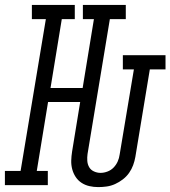

<svg xmlns="http://www.w3.org/2000/svg" viewBox="-60 -755 695 783"><path d="M341 8Q341 8 341 8Q341 8 341 8Q322 8 304.5 4Q287 0 272.5 -9.5Q258 -19 248.5 -33.5Q239 -48 234.5 -65Q230 -82 230.5 -100Q231 -118 234 -137L267 -339H136L90 -58H135V0H-40V-58H24L127 -677H70V-735H245V-677H192L146 -396H277L323 -677H278V-735H453V-677H388L297 -127Q295 -113 296 -99Q297 -85 303.5 -73.5Q310 -62 323 -56Q336 -50 350 -50Q350 -50 350 -50Q350 -50 350 -50Q364 -50 378.5 -55.5Q393 -61 403.5 -72Q414 -83 420 -96.5Q426 -110 428 -125L486 -472H441V-530H615V-472H551L492 -115Q489 -98 483 -81.5Q477 -65 466.5 -50Q456 -35 441 -23.5Q426 -12 409.5 -4.5Q393 3 375.5 5.5Q358 8 341 8Z"/></svg>

Font: Iosevka Slab Light Extended
Style: Italic
Weight: 300
Width: 7
Italic angle: -9°
Monospace: yes
Designer: Belleve Invis
Foundry: Belleve Invis
Version: Version 11.1.0; ttfautohint (v1.8.3)